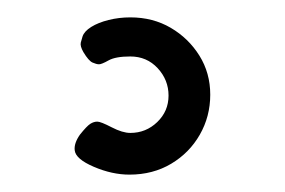

<svg xmlns="http://www.w3.org/2000/svg" viewBox="-20 -28 328 221"><path d="M129 173Q109 173 88 164Q67 155 66 145Q65 137 72 127Q80 117 84 114.5Q88 112 92 112Q96 112 108.5 118.5Q121 125 130 125Q148 125 161 112.5Q174 100 174 82Q174 64 161.5 50.5Q149 37 130 37Q113 37 105 41.5Q97 46 94 46Q91 46 86.5 44Q82 42 76 32Q72 25 73 21Q74 17 75 14Q77 8 85 3Q93 -2 105 -5Q117 -8 130 -8Q156 -8 176.5 4Q197 16 209.5 36Q222 56 222 81Q222 106 210 127Q198 148 177 160.5Q156 173 129 173Z"/></svg>

Font: Fredoka Expanded Light
Style: Regular
Weight: 300
Width: 7
Designer: Ben Nathan
Foundry: Milena B. Brandão, Ben Nathan
Version: Version 2.001